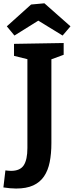

<svg xmlns="http://www.w3.org/2000/svg" viewBox="-64 -961 441 1147"><path d="M19.7 -699 316.3 -704V-633.7L227.3 -601L243 -630.3V-106.3Q243 -43.3 233 7Q223 57.3 199 92.7Q175 128 134.3 146.7Q93.7 165.3 32 165.3Q14 165.3 -4.5 163.5Q-23 161.7 -43.7 158.7L-31.7 57Q-22 58 -14.2 58.8Q-6.3 59.7 1.7 59.7Q56.3 59.7 78 26.2Q99.7 -7.3 99.7 -77V-630.3L116.7 -603.3L19.7 -627.3ZM22.3 -748.7 -23.3 -803.7 121.7 -934 201.3 -941.3 357 -803.7 310 -748.7 114.7 -868.3 211.7 -867Z"/></svg>

Font: Bitter Thin
Style: Regular
Weight: 100
Designer: Sol Matas, and Bitter project Authors
Foundry: Sol Matas
Version: Version 2.002